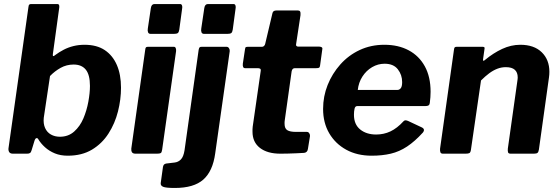

<svg xmlns="http://www.w3.org/2000/svg" viewBox="-20 -762 2776 952"><path d="M44 0Q31 0 26 -7.5Q21 -15 22 -26L121 -727Q122 -737 125.5 -739.5Q129 -742 135 -742H264Q272 -742 273.5 -735Q275 -728 273 -719L242 -493Q241 -485 244 -484Q247 -483 255 -490Q274 -504 296 -515.5Q318 -527 344 -533.5Q370 -540 399 -540Q460 -540 499.5 -513.5Q539 -487 559.5 -439.5Q580 -392 580 -327Q580 -269 565 -209.5Q550 -150 518 -100Q486 -50 436 -20Q386 10 316 10Q280 10 252 -1.5Q224 -13 203 -32Q182 -51 169 -73Q166 -78 160.5 -77Q155 -76 151 -64L137 -18Q134 -7 129 -3.5Q124 0 114 0ZM197 -178Q194 -149 203.5 -127.5Q213 -106 232.5 -95Q252 -84 277 -84Q319 -84 348 -110Q377 -136 393.5 -175Q410 -214 418 -257.5Q426 -301 426 -336Q426 -391 405.5 -416.5Q385 -442 345 -442Q310 -442 280.5 -425.5Q251 -409 228 -385Z M784 -20Q782 -6 777 -3Q772 0 758 0H652Q639 0 634.5 -7Q630 -14 631 -25L700 -515Q701 -525 704 -527.5Q707 -530 715 -530H842Q849 -530 851.5 -523Q854 -516 853 -508ZM869 -615Q867 -602 861.5 -598Q856 -594 842 -594H727Q717 -594 714 -602Q711 -610 713 -621L728 -722Q731 -742 746 -742H873Q880 -742 882.5 -735Q885 -728 883 -719Z M1047 -1Q1035 87 988 128.5Q941 170 847 170Q802 170 788.5 164Q775 158 777 145L788 66Q789 60 792 55.5Q795 51 803 49L845 44Q864 42 877 28.5Q890 15 895 -17L965 -515Q967 -525 970 -527.5Q973 -530 981 -530H1103Q1111 -530 1115.5 -523Q1120 -516 1119 -508L1047 -1ZM1134 -615Q1132 -602 1126.5 -598Q1121 -594 1107 -594H992Q982 -594 979 -602Q976 -610 978 -621L993 -722Q996 -742 1011 -742H1138Q1145 -742 1147.5 -735Q1150 -728 1148 -719Z M1370 0Q1306 0 1269 -28.5Q1232 -57 1232 -109Q1232 -115 1232 -121Q1232 -127 1233 -134L1273 -412Q1274 -419 1269.5 -421.5Q1265 -424 1257 -424H1195Q1182 -424 1184 -446L1195 -519Q1196 -527 1199.5 -528.5Q1203 -530 1211 -530H1280Q1285 -530 1289.5 -534.5Q1294 -539 1295 -545L1331 -697Q1334 -710 1350 -710H1458Q1465 -710 1468 -705Q1471 -700 1470 -687L1448 -542Q1447 -537 1450 -534Q1453 -531 1458 -531H1561Q1569 -531 1574.5 -528Q1580 -525 1578 -517L1567 -437Q1566 -429 1562.5 -426.5Q1559 -424 1548 -424H1442Q1429 -424 1426 -408L1392 -166Q1391 -161 1391 -157Q1391 -153 1391 -148Q1391 -125 1404.5 -116.5Q1418 -108 1448 -108H1502Q1509 -108 1513.5 -101Q1518 -94 1517 -87L1507 -25Q1505 -6 1488 -4Q1471 -3 1449.5 -2Q1428 -1 1407 -0.5Q1386 0 1370 0Z M1823 10Q1751 10 1697 -19.5Q1643 -49 1612.5 -101Q1582 -153 1582 -222Q1582 -284 1604.5 -340.5Q1627 -397 1667.5 -442.5Q1708 -488 1763.5 -514Q1819 -540 1886 -540Q1955 -540 2006.5 -512.5Q2058 -485 2086.5 -433Q2115 -381 2115 -307Q2115 -294 2114 -280Q2113 -266 2111 -251Q2110 -243 2105 -239.5Q2100 -236 2088 -236H1751Q1741 -236 1738 -223Q1735 -210 1735 -193Q1735 -145 1766 -120Q1797 -95 1845 -95Q1883 -95 1916 -110.5Q1949 -126 1981 -161Q1986 -166 1991.5 -165.5Q1997 -165 2004 -162L2070 -131Q2090 -122 2077 -105Q2037 -61 1998.5 -35.5Q1960 -10 1917.5 0Q1875 10 1823 10ZM1950 -316Q1960 -316 1967 -324.5Q1974 -333 1974 -355Q1974 -391 1952.5 -418.5Q1931 -446 1887 -446Q1854 -446 1825 -429Q1796 -412 1777 -382.5Q1758 -353 1754 -316Z M2176 0Q2166 0 2163.5 -7.5Q2161 -15 2162 -25L2231 -516Q2232 -525 2235 -527.5Q2238 -530 2245 -530H2373Q2379 -530 2381.5 -527.5Q2384 -525 2382 -517L2375 -467Q2374 -455 2385 -465Q2426 -499 2470 -519.5Q2514 -540 2560 -540Q2628 -540 2666 -503Q2704 -466 2704 -406Q2704 -399 2703.5 -392Q2703 -385 2702 -378L2652 -20Q2650 -8 2645 -4Q2640 0 2627 0H2512Q2501 0 2499 -7Q2497 -14 2498 -25L2545 -359Q2546 -365 2546.5 -370Q2547 -375 2547 -378Q2547 -403 2532.5 -416Q2518 -429 2488 -429Q2466 -429 2445.5 -421Q2425 -413 2405.5 -398.5Q2386 -384 2365 -363L2315 -19Q2313 -6 2307.5 -3Q2302 0 2288 0H2176Z"/></svg>

Font: Libre Franklin Thin
Style: Bold Italic
Weight: 700
Italic angle: -8°
Version: Version 3.000